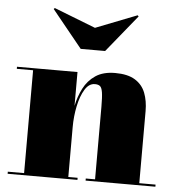

<svg xmlns="http://www.w3.org/2000/svg" viewBox="-52 -773 760 822"><g transform="rotate(5 328.0 -362.0)"><path d="M329 -655 506.5 -724.5 511 -720 381 -560H276L146 -720L150.5 -724.5ZM11 -9H81V-451H11V-460H271V-314.5Q279 -354.5 297.2 -390.2Q315.5 -426 348.2 -448Q381 -470 432.5 -470Q486.5 -470 518 -450.5Q549.5 -431 562.8 -396.8Q576 -362.5 576 -319V-9H646V0H346V-9H386V-320.5Q386 -362.5 382.8 -382.8Q379.5 -403 371.8 -409Q364 -415 350 -415Q324.5 -415 307 -386.5Q289.5 -358 280.2 -313.8Q271 -269.5 271 -223V-9H311V0H11Z"/></g></svg>

Font: Bodoni* 24pt Fatface
Style: Regular
Weight: 900
Version: Version 2.3